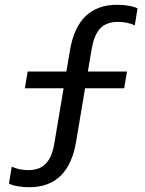

<svg xmlns="http://www.w3.org/2000/svg" viewBox="-20 -675 607 805"><path d="M102.5 110Q79.2 110 56.2 106.2Q33.3 102.5 17.5 95L29.2 23.3Q43.3 30.8 62.5 34.6Q81.7 38.3 100 38.3Q124.2 38.3 145.8 29.6Q167.5 20.8 184.2 -4.2Q200.8 -29.2 208.3 -76.7L246.7 -305H84.2L95.8 -375H258.3L273.3 -463.3Q305 -655 471.7 -655Q495 -655 517.9 -651.2Q540.8 -647.5 556.7 -640L545 -568.3Q530.8 -575.8 511.7 -579.6Q492.5 -583.3 473.3 -583.3Q449.2 -583.3 427.1 -574.6Q405 -565.8 388.8 -541.2Q372.5 -516.7 364.2 -468.3L348.3 -375H512.5L500.8 -305H336.7L299.2 -81.7Q267.5 110 102.5 110Z"/></svg>

Font: Familjen Grotesk GF
Style: Italic
Weight: 400
Designer: Anders Wikstroem, Jonas Baeckman, Matilda Gysing, Kristian Moeller
Foundry: Familjen STHML AB
Version: Version 2.000; Beta; Release 4; Build 6